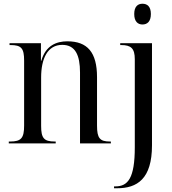

<svg xmlns="http://www.w3.org/2000/svg" viewBox="-20 -767 918 1027"><path d="M742 -636C767 -636 787 -651 787 -692C787 -733 767 -747 742 -747C718 -747 698 -733 698 -692C698 -651 718 -636 742 -636ZM27 0H278V-10H273C215 -10 200 -28 200 -94V-352C200 -453 234 -527 313 -527C383 -527 408 -472 408 -379V0H573V-10H568C514 -10 499 -28 499 -95V-354C499 -488 447 -546 340 -546C283 -546 224 -524 201 -442H199V-536H31V-526H36C94 -526 109 -509 109 -443V-95C109 -28 93 -10 34 -10H27ZM590 240H606C714 240 793 190 793 10V-536H623V-526H628C681 -526 701 -508 701 -450V21C701 187 664 230 597 230H590Z"/></svg>

Font: Noto Serif Display SemiCondensed
Style: Regular
Weight: 400
Width: 4
Designer: Monotype Design Team
Foundry: Monotype Imaging Inc.
Version: Version 2.009